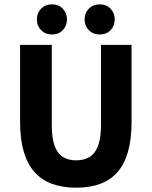

<svg xmlns="http://www.w3.org/2000/svg" viewBox="-20 -860 704 892"><path d="M333.8 12Q270.8 12 222.1 -5.7Q173.3 -23.5 140.2 -60.7Q107.1 -97.9 90.2 -155.7Q73.3 -213.5 73.3 -293.7V-651.7H220.5V-278.7Q220.5 -218.3 233.8 -182.3Q247.1 -146.3 272.2 -130.7Q297.3 -115.1 333.8 -115.1Q370.6 -115.1 396.2 -130.7Q421.8 -146.3 435.5 -182.3Q449.1 -218.3 449.1 -278.7V-651.7H591.2V-293.7Q591.2 -213.5 574.8 -155.7Q558.4 -97.9 526 -60.7Q493.6 -23.5 445.2 -5.7Q396.8 12 333.8 12ZM220.9 -699.8Q190.8 -699.8 171 -719.8Q151.2 -739.8 151.2 -769.8Q151.2 -799.7 171 -819.7Q190.8 -839.7 220.9 -839.7Q252.4 -839.7 271.7 -819.7Q291.1 -799.7 291.1 -769.8Q291.1 -739.8 271.7 -719.8Q252.4 -699.8 220.9 -699.8ZM443 -699.8Q412.4 -699.8 392.7 -719.8Q373.1 -739.8 373.1 -769.8Q373.1 -799.7 392.7 -819.7Q412.4 -839.7 443 -839.7Q474.1 -839.7 493.6 -819.7Q513 -799.7 513 -769.8Q513 -739.8 493.6 -719.8Q474.1 -699.8 443 -699.8Z"/></svg>

Font: Mada
Style: Regular
Weight: 400
Designer: Khaled Hosny
Version: Version 1.5